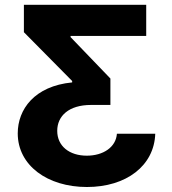

<svg xmlns="http://www.w3.org/2000/svg" viewBox="-20 -565 696 777"><path d="M608.3 -23.8H453.1C449.2 30.9 397.4 65 331.3 65C261 65 211.6 26.6 211.6 -35.5C211.6 -95.5 258.2 -140.3 348.4 -140.3H426.8V-247.2L265.6 -414.8V-419.7H571.7V-545.5H76.7V-434.7L272 -237.2V-231.5C119 -216.6 51.8 -122.2 51.8 -25.2C51.8 104 171.5 191.8 331.7 191.8C491.5 191.8 604 105.5 608.3 -23.8Z"/></svg>

Font: Margiela Sans
Style: Bold
Weight: 700
Designer: Stefan Endress, Andreas Faust
Version: Version 1.100;FEAKit 1.0